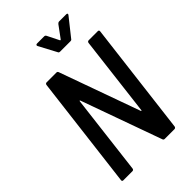

<svg xmlns="http://www.w3.org/2000/svg" viewBox="-262 -991 1088 1088"><g transform="rotate(-45 282.5 -447.0)"><path d="M411 -775 496 -882C501 -888 499 -894 491 -894H433C428 -894 424 -891 420 -887L367 -815C366 -813 362 -813 361 -815L325 -887C323 -891 319 -894 314 -894H256C248 -894 245 -888 248 -882L305 -775C307 -770 311 -769 316 -769H399C404 -769 408 -770 411 -775ZM465 -690 407 -209C406 -205 403 -205 402 -208L228 -693C226 -698 222 -700 217 -700H139C133 -700 129 -696 128 -690L45 -10C44 -4 48 0 53 0H127C133 0 137 -4 138 -10L196 -491C197 -495 199 -495 201 -492L375 -7C377 -2 381 0 386 0H464C469 0 474 -4 475 -10L558 -690C559 -696 555 -700 550 -700H476C470 -700 466 -696 465 -690Z"/></g></svg>

Font: Barlow Semi Condensed Medium
Style: Italic
Weight: 500
Width: 4
Italic angle: -7°
Designer: Jeremy Tribby
Foundry: Tribby Type
Version: Version 1.422;hotconv 1.0.109;makeotfexe 2.5.65596